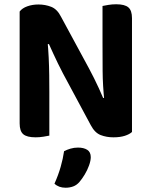

<svg xmlns="http://www.w3.org/2000/svg" viewBox="-20 -636 709 899"><path d="M72 -447 202 -449Q206 -408 208 -366Q210 -324 210.5 -284.5Q211 -245 211 -207V-1Q202 1 183.5 4Q165 7 147 7Q106 7 89 -7.5Q72 -22 72 -58ZM598 -162 469 -160Q461 -235 460.5 -303.5Q460 -372 460 -435V-608Q469 -610 487 -613Q505 -616 524 -616Q564 -616 581 -601.5Q598 -587 598 -551ZM598 -208V-292V-18Q586 -7 564 0Q542 7 511 7Q479 7 451.5 -3.5Q424 -14 405 -50L275 -292Q263 -315 251.5 -338.5Q240 -362 229.5 -385Q219 -408 209 -430L72 -399V-582Q84 -598 108 -606.5Q132 -615 160 -615Q192 -615 220 -604Q248 -593 266 -557L397 -315Q409 -293 420.5 -269.5Q432 -246 443 -222.5Q454 -199 463 -177ZM352 216Q339 231 322.5 237Q306 243 287 243Q255 243 235 224Q253 184 264 145.5Q275 107 280 72Q293 65 310 60Q327 55 345 55Q372 55 388.5 65.5Q405 76 405 100Q405 116 397 138.5Q389 161 376.5 181.5Q364 202 352 216Z"/></svg>

Font: BalooTamma2Bold
Style: Bold
Weight: 700
Designer: Divya Kowshik, Shuchita Grover and Ek Type
Foundry: Ek Type
Version: Version 1.700